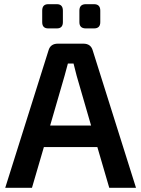

<svg xmlns="http://www.w3.org/2000/svg" viewBox="-20 -899 676 919"><path d="M211 -763Q182 -763 182 -793V-848Q182 -879 211 -879H252Q281 -879 281 -848V-793Q281 -763 252 -763ZM391 -763Q360 -763 360 -793V-848Q360 -879 391 -879H430Q460 -879 460 -848V-793Q460 -763 430 -763ZM503 0 446 -195H190L133 0H5L212 -657Q221 -690 257 -690H379Q415 -690 424 -657L631 0ZM220 -298H416L347 -536Q333 -590 332 -595H305L289 -536Z"/></svg>

Font: Exo 2 Semi Bold
Style: Regular
Weight: 600
Designer: Natanael Gama
Version: Version 1.001;PS 001.001;hotconv 1.0.88;makeotf.lib2.5.64775